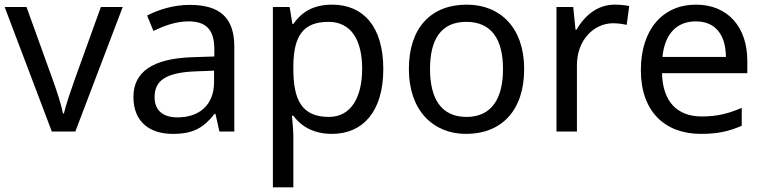

<svg xmlns="http://www.w3.org/2000/svg" viewBox="-20 -566 3286 826"><path d="M203 0H304L508 -536H414L300 -220C285 -177 262 -111 255 -78H251C245 -111 224 -176 208 -220L94 -536H0Z M796 -545C726 -545 660 -524 613 -499L640 -433C684 -454 735 -474 791 -474C861 -474 902 -444 902 -355V-323L811 -320C636 -315 554 -256 554 -149C554 -40 626 10 723 10C813 10 856 -17 903 -76H907L924 0H988V-365C988 -490 926 -545 796 -545ZM822 -259 901 -262V-214C901 -110 833 -61 743 -61C685 -61 645 -88 645 -148C645 -216 688 -254 822 -259Z M1409 -546C1322 -546 1274 -509 1242 -463H1238L1226 -536H1154V240H1242V20C1242 -5 1238 -45 1236 -68H1242C1273 -26 1325 10 1408 10C1541 10 1629 -86 1629 -269C1629 -454 1541 -546 1409 -546ZM1393 -472C1492 -472 1538 -392 1538 -270C1538 -150 1492 -63 1395 -63C1278 -63 1242 -137 1242 -269V-286C1244 -411 1284 -472 1393 -472Z M2235 -269C2235 -446 2133 -546 1988 -546C1834 -546 1739 -446 1739 -269C1739 -91 1843 10 1985 10C2138 10 2235 -91 2235 -269ZM1830 -269C1830 -396 1877 -472 1986 -472C2095 -472 2144 -396 2144 -269C2144 -142 2095 -63 1987 -63C1878 -63 1830 -142 1830 -269Z M2624 -546C2549 -546 2494 -497 2460 -438H2456L2446 -536H2374V0H2462V-286C2462 -394 2535 -466 2618 -466C2636 -466 2659 -463 2676 -459L2687 -540C2669 -544 2644 -546 2624 -546Z M2974 -546C2832 -546 2737 -440 2737 -264C2737 -85 2842 10 2995 10C3068 10 3116 -1 3171 -25V-102C3115 -78 3067 -65 2999 -65C2892 -65 2831 -130 2828 -251H3195V-304C3195 -450 3111 -546 2974 -546ZM2973 -474C3062 -474 3102 -412 3103 -321H2830C2839 -417 2889 -474 2973 -474Z"/></svg>

Font: Noto Sans Gujarati UI
Style: Regular
Weight: 400
Designer: Jelle Bosma - Monotype Design Team, Universal Thirst
Foundry: Monotype Imaging Inc.
Version: Version 2.106